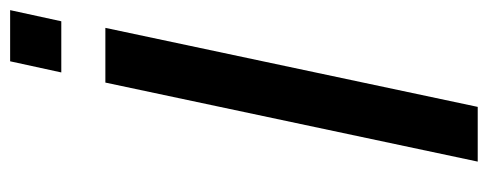

<svg xmlns="http://www.w3.org/2000/svg" viewBox="-312 -651 963 379"><g transform="rotate(-90 169.5 -461.5)"><path d="M40 0H148L304 -735H196ZM216 -822H317L339 -923H238Z"/></g></svg>

Font: League Gothic
Style: Italic
Weight: 400
Designer: The League of Moveable Type
Version: Version 1.600; ttfautohint (v1.8.3)